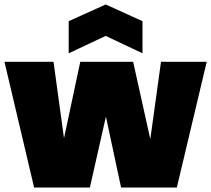

<svg xmlns="http://www.w3.org/2000/svg" viewBox="-21 -841 947 861"><path d="M132 0 -1 -564H219L266 -221L339 -564H576L653 -217L701 -564H906L772 0H522L454 -318L382 0ZM618 -746V-602L453 -680L287 -602V-746L453 -821Z"/></svg>

Font: Poppins Black
Style: Regular
Weight: 900
Designer: Ninad Kale (Devanagari), Jonny Pinhorn (Latin)
Foundry: Indian Type Foundry
Version: Version 3.200;PS 1.000;hotconv 16.6.54;makeotf.lib2.5.65590